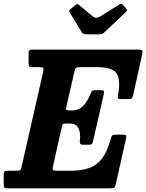

<svg xmlns="http://www.w3.org/2000/svg" viewBox="-61 -1018 790 1038"><path d="M272.5 -329 225.5 -119Q221.5 -102.5 225.8 -98.8Q230 -95 250 -95H321Q381.5 -95 423 -110.2Q464.5 -125.5 492 -162.8Q519.5 -200 537.5 -266.5Q541.5 -280.5 545.2 -285.2Q549 -290 567 -290H602Q617.5 -290 620.2 -286Q623 -282 620.5 -269.5L565.5 -24.5Q562 -8.5 557.2 -4.2Q552.5 0 533 0H-20Q-32 0 -36.5 -3.5Q-41 -7 -41 -20V-69.5Q-41 -85 -37.5 -90Q-34 -95 -18.5 -95H26Q44.5 -95 48.8 -98.5Q53 -102 56 -117.5L173 -632.5Q176 -646.5 172 -650.8Q168 -655 151 -655H116.5Q102 -655 97.8 -659Q93.5 -663 93.5 -678V-732Q93.5 -744.5 99.5 -747.2Q105.5 -750 117.5 -750H683.5Q703.5 -750 707 -745Q710.5 -740 707.5 -723.5L659.5 -507Q656 -491.5 652.5 -487Q649 -482.5 630.5 -482.5H591Q577 -482.5 576.2 -489Q575.5 -495.5 577.5 -506Q592.5 -590 568.2 -622.5Q544 -655 465.5 -655H373.5Q354.5 -655 349.5 -650.5Q344.5 -646 341 -630L298 -442.5Q294.5 -429 297.2 -425Q300 -421 312 -421H327Q364 -421 387.2 -444.2Q410.5 -467.5 425.5 -504.5Q430 -515.5 434.2 -523Q438.5 -530.5 453.5 -530.5H481Q497 -530.5 500 -526.2Q503 -522 500 -508.5L442.5 -257Q439.5 -245 436.2 -240.2Q433 -235.5 418 -235.5H389Q374 -235.5 371.8 -242.5Q369.5 -249.5 371 -260.5Q375.5 -299 363 -324.5Q350.5 -350 316 -350H294Q281 -350 278 -345.5Q275 -341 272.5 -329ZM380.5 -844.5 315.5 -951.5Q309 -961 320 -969L347 -991Q354.5 -997 357.5 -996.2Q360.5 -995.5 367 -990.5L441 -929Q458 -915 480 -928.5L585.5 -994.5Q593 -999 596.5 -997.8Q600 -996.5 604.5 -990.5L621 -971Q626 -965 625.8 -961.8Q625.5 -958.5 618.5 -952L503 -843Q497 -837 491.8 -834.8Q486.5 -832.5 475 -832.5H409Q396 -832.5 390.2 -835.5Q384.5 -838.5 380.5 -844.5Z"/></svg>

Font: Besley* Narrow
Style: Bold Italic
Weight: 700
Width: 4
Italic angle: -13°
Designer: Owen Earl
Foundry: indestructible type*
Version: Version 3.000; ttfautohint (v1.8.3)